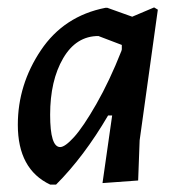

<svg xmlns="http://www.w3.org/2000/svg" viewBox="-20 -489 487 517"><path d="M264 -468H269L336 -444L395 -469L405 -463L356 -111L352 -3L256 4L282 -178H271Q206 -67 131 8H115Q28 -33 28 -153Q28 -261 90 -353.5Q152 -446 264 -468ZM115 -180Q115 -93 142 -93Q155 -93 179.5 -120Q204 -147 239.5 -209Q275 -271 307 -352L308 -356V-368L245 -392Q185 -392 150 -332Q115 -272 115 -180Z"/></svg>

Font: Alegreya Sans SC Medium
Style: Italic
Weight: 500
Italic angle: -7°
Designer: Juan Pablo del Peral
Foundry: Huerta Tipografica
Version: Version 2.007